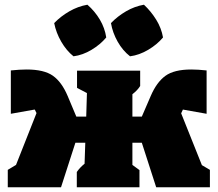

<svg xmlns="http://www.w3.org/2000/svg" viewBox="-20 -795 924 815"><path d="M13 0V-74L48 -95L135 -315L128 -329L127 -330L26 -312V-496Q45 -498 61.5 -499Q78 -500 93 -500Q167 -500 204.5 -473.5Q242 -447 267 -388L304 -300H346L349 -400L307 -422V-495H575V-430Q564 -412 542 -395V-300H582L620 -388Q645 -446 682 -473Q719 -500 792 -500Q807 -500 823 -499Q839 -498 857 -496V-312L756 -330V-329L749 -314L837 -94L871 -74V0H643L582 -189H542V-95L572 -73V0H306V-65Q313 -75 321 -83.5Q329 -92 339 -100L342 -189H300L239 0ZM351 -775Q383 -747 404 -711.5Q425 -676 431 -636Q406 -606 368.5 -583.5Q331 -561 292 -556Q262 -580 240 -618Q218 -656 210 -697Q238 -726 274.5 -747Q311 -768 351 -775ZM591 -775Q621 -747 643 -711.5Q665 -676 672 -636Q647 -606 609 -583.5Q571 -561 532 -556Q501 -580 479.5 -618Q458 -656 451 -697Q479 -726 515 -747Q551 -768 591 -775Z"/></svg>

Font: Piazzolla Black
Style: Regular
Weight: 900
Designer: Juan Pablo del Peral
Foundry: Huerta Tipografica
Version: Version 1.330